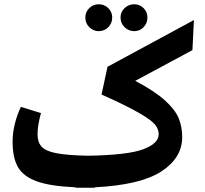

<svg xmlns="http://www.w3.org/2000/svg" viewBox="-20 -862 959 900"><path d="M882 -627 614 -483Q705 -435 753 -391.5Q801 -348 817.5 -308Q834 -268 834 -219Q834 -122 736.5 -58.5Q639 5 425 16L424 18H377H335L334 16Q216 11 152.5 -12Q89 -35 64 -79Q39 -123 39 -198Q39 -238 49.5 -281Q60 -324 78 -361L172 -332Q156 -273 156 -233Q156 -196 174.5 -175Q193 -154 243.5 -144Q294 -134 392 -132Q577 -135 650.5 -162Q724 -189 724 -233Q724 -256 707 -277.5Q690 -299 632 -332.5Q574 -366 456 -419L484 -549L889 -768ZM380 -780Q380 -806 398.5 -824Q417 -842 443 -842Q469 -842 487.5 -824Q506 -806 506 -780Q506 -753 487.5 -734.5Q469 -716 443 -716Q417 -716 398.5 -734.5Q380 -753 380 -780ZM545 -780Q545 -806 564 -824Q583 -842 609 -842Q635 -842 653 -824Q671 -806 671 -780Q671 -753 653 -734.5Q635 -716 609 -716Q583 -716 564 -734.5Q545 -753 545 -780Z"/></svg>

Font: FiraGOUPP
Style: Bold
Weight: 700
Designer: bBox Type
Foundry: bBox Type GmbH
Version: Version 1.001